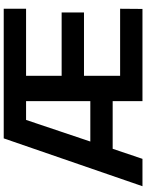

<svg xmlns="http://www.w3.org/2000/svg" viewBox="103 -888 785 1031"><g transform="rotate(-90 495.5 -372.5)"><path d="M268 -745H964V-625H604V-434H944V-314H604V-120H964L963 0H468V-160H212L158 0H11ZM468 -280V-625H367L251 -280Z"/></g></svg>

Font: Eudoxus Sans
Style: Bold
Weight: 700
Designer: Stijn de Vries
Foundry: tokotype
Version: Version 2.005